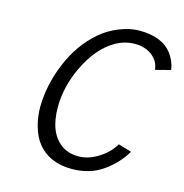

<svg xmlns="http://www.w3.org/2000/svg" viewBox="-109 -831 905 945"><g transform="rotate(15 343.5 -358.0)"><path d="M600.1 -143.1Q564 -80.6 501 -35.2Q433.6 14.2 338.9 14.2Q281.7 14.2 236.3 -5.9Q152.8 -43 125 -142.6Q111.3 -189.5 111.3 -240.7V-243.2Q113.3 -356.4 159.2 -465.8Q206.5 -579.6 291.5 -652.3Q332 -687.5 385.7 -708.7Q439.5 -730 486.8 -730Q603.5 -730 653.8 -663.1Q681.2 -626 687 -583L609.9 -563Q605.5 -606.4 570.1 -633.8Q534.7 -661.1 483.4 -661.1H482.4Q431.6 -661.1 384.8 -634.8Q299.8 -586.9 242.7 -466.3Q195.3 -364.7 195.3 -263.2Q195.3 -131.3 269.5 -79.1Q304.7 -54.2 355.2 -54.2Q405.8 -54.2 456.8 -86.4Q507.8 -118.7 532.7 -163.1Z"/></g></svg>

Font: Tuffy
Style: Italic
Weight: 400
Italic angle: -12°
Designer: Thatcher Ulrich, Karoly Barta and Michael Everson
Version: Version 001.271